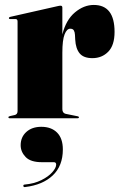

<svg xmlns="http://www.w3.org/2000/svg" viewBox="-20 -478 488 776"><path d="M232 -447V-339Q247 -398 283 -428Q319 -458 359 -458Q443 -458 443 -349Q443 -295 417.5 -269Q392 -243 353.5 -243Q318 -243 302 -262.2Q286 -281.5 284 -318L283 -337Q282.5 -348 278.5 -355Q274.5 -362 264 -362Q250 -362 241 -339Q232 -316 232 -265V-37Q232 -21.5 245 -18L294 -8Q299 -7 299 -4Q299 0 293 0H20Q14 0 14 -4Q14 -7.5 21 -9L39 -13Q51 -15.5 51 -29V-391Q51 -401 43 -401H21Q16 -401 16 -405Q16 -408.5 22 -410L212 -453Q216.5 -454 219.2 -454.5Q222 -455 225 -455Q232 -455 232 -447ZM149 177.5Q103.5 177.5 83.5 156.5Q63.5 135.5 63.5 109Q63.5 76 86.5 55.2Q109.5 34.5 147 34.5Q187.5 34.5 210.8 58Q234 81.5 234 126Q234 192.5 193.2 231Q152.5 269.5 81.5 278Q75 279 74.5 274Q73.5 268.5 79 268Q118 264.5 146.8 250.2Q175.5 236 191.2 218.2Q207 200.5 207 187Q207 177.5 197.5 177.5Z"/></svg>

Font: Fraunces 144pt Black
Style: Regular
Weight: 900
Version: Version 1.000;[0bf87f6ff]